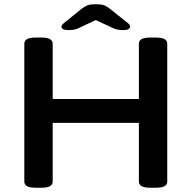

<svg xmlns="http://www.w3.org/2000/svg" viewBox="-20 -878 898 900"><path d="M148 2Q119 2 106.5 -5.5Q94 -13 94 -27V-673Q94 -687 106.5 -694.5Q119 -702 148 -702H173Q202 -702 214.5 -694.5Q227 -687 227 -673V-414H631V-673Q631 -687 643.5 -694.5Q656 -702 685 -702H711Q739 -702 751.5 -694.5Q764 -687 764 -673V-27Q764 -13 751.5 -5.5Q739 2 711 2H685Q656 2 643.5 -5.5Q631 -13 631 -27V-302H227V-27Q227 -13 214.5 -5.5Q202 2 173 2ZM303 -737Q282 -737 275 -742Q268 -747 268 -752Q268 -756 271 -761Q274 -766 286 -775L364 -838Q378 -848 390 -853Q402 -858 429 -858Q457 -858 469 -853Q481 -848 495 -837L573 -775Q585 -766 587.5 -761Q590 -756 590 -752Q590 -747 583 -742Q576 -737 555 -737Q529 -737 510 -746L429 -784L346 -745Q329 -737 303 -737Z"/></svg>

Font: Asap Expanded SemiBold
Style: Regular
Weight: 600
Width: 7
Designer: Pablo Cosgaya
Foundry: Omnibus-Type
Version: Version 3.001; ttfautohint (v1.8.4.7-5d5b)